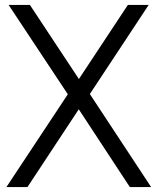

<svg xmlns="http://www.w3.org/2000/svg" viewBox="-20 -760 641 780"><path d="M6 0 255.5 -377 15 -740H101.5L300.5 -439L499.5 -740H584L345 -378L594 0H507.5L300 -316L91.5 0Z"/></svg>

Font: Encode Sans Semi Condensed
Style: Regular
Weight: 400
Width: 4
Designer: Multiple Designers
Foundry: Impallari Type
Version: Version 3.000; ttfautohint (v1.8.3) -l 8 -r 50 -G 200 -x 14 